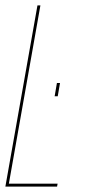

<svg xmlns="http://www.w3.org/2000/svg" viewBox="-41 -695 325 715"><path d="M-21 0H171.5L173.5 -11H-8L109.5 -675H98.5ZM171 -386 162.5 -336.5H174L182.5 -386Z"/></svg>

Font: Anybody Thin Condensed
Style: Italic
Weight: 100
Width: 3
Italic angle: -10°
Version: Version 1.113;gftools[0.9.25]